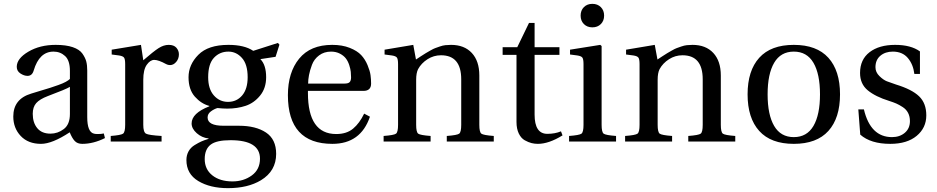

<svg xmlns="http://www.w3.org/2000/svg" viewBox="-20 -735 4866 997"><path d="M150 -144Q150 -98 173.5 -69.5Q197 -41 242 -41Q280 -41 311.5 -65Q343 -89 343 -143V-284Q324 -272 228 -236Q186 -220 168 -199.5Q150 -179 150 -144ZM49 -130Q49 -221 142 -249Q157 -254 189.5 -263.5Q222 -273 240.5 -279Q259 -285 283 -293.5Q307 -302 321.5 -310Q336 -318 343 -325V-367Q343 -421 318 -444Q293 -467 258 -467Q184 -467 155 -369Q147 -341 123 -341Q105 -341 86 -353.5Q67 -366 67 -388Q67 -431 127 -466.5Q187 -502 269 -502Q323 -502 358 -490Q393 -478 408 -456.5Q423 -435 428 -415.5Q433 -396 433 -369V-127Q433 -49 468 -41Q474 -39 488 -39Q507 -39 519 -42L525 -18Q465 12 407 12Q382 12 368 -3Q354 -18 342 -48Q251 12 193 12Q126 12 87.5 -29Q49 -70 49 -130Z M555 0V-29Q608 -33 619 -41Q630 -49 630 -87V-402Q630 -428 624 -436Q618 -444 598 -447L560 -452V-477L712 -502L724 -422Q777 -468 803.5 -485Q830 -502 856 -502Q883 -502 896 -487Q909 -472 909 -453Q909 -430 895 -413.5Q881 -397 863 -397Q852 -397 843 -402Q803 -424 781 -424Q760 -424 742 -398.5Q724 -373 724 -321V-87Q724 -49 738 -41Q752 -33 819 -29V0Z M1061 -334Q1061 -273 1090.5 -239.5Q1120 -206 1164 -206Q1209 -206 1237.5 -239.5Q1266 -273 1266 -334Q1266 -401 1236.5 -434Q1207 -467 1166 -467Q1121 -467 1091 -435Q1061 -403 1061 -334ZM1043 91Q1043 144 1082.5 175.5Q1122 207 1187 207Q1245 207 1287.5 176Q1330 145 1330 89Q1330 -7 1177 -7Q1104 -7 1074 16Q1043 40 1043 91ZM948 96Q948 71 959 51Q970 31 990.5 18.5Q1011 6 1025.5 -0.5Q1040 -7 1063 -14V-16Q1028 -20 1001.5 -43.5Q975 -67 975 -94Q975 -147 1067 -183V-185Q1025 -196 992 -233Q959 -270 959 -334Q959 -399 1010 -450.5Q1061 -502 1166 -502Q1249 -502 1295 -471L1423 -512L1431 -503L1411 -440L1332 -428Q1362 -398 1362 -334Q1362 -277 1330.5 -238.5Q1299 -200 1255.5 -185.5Q1212 -171 1160 -171Q1138 -171 1109 -174Q1092 -169 1075 -156.5Q1058 -144 1058 -125Q1058 -82 1141 -82H1221Q1308 -82 1361 -47Q1414 -12 1414 64Q1414 153 1335 201Q1267 242 1164 242Q1071 242 1009.5 205Q948 168 948 96Z M1580 -301H1769Q1789 -301 1796 -309Q1803 -317 1803 -333Q1803 -347 1801.5 -362Q1800 -377 1793.5 -397Q1787 -417 1776 -431.5Q1765 -446 1745 -456.5Q1725 -467 1699 -467Q1663 -467 1637 -447.5Q1611 -428 1600 -398.5Q1589 -369 1584.5 -345Q1580 -321 1580 -301ZM1475 -241Q1475 -359 1533.5 -430.5Q1592 -502 1705 -502Q1757 -502 1796 -486.5Q1835 -471 1855.5 -449Q1876 -427 1888.5 -397Q1901 -367 1904 -345Q1907 -323 1907 -301Q1907 -263 1867 -263H1579V-252Q1579 -39 1726 -39Q1780 -39 1813.5 -67Q1847 -95 1871 -145L1901 -129Q1853 12 1706 12Q1475 12 1475 -241Z M1972 0V-29Q2026 -33 2036.5 -41Q2047 -49 2047 -87V-402Q2047 -428 2041 -436Q2035 -444 2015 -447L1977 -452V-477L2126 -502L2140 -426Q2144 -429 2165 -442.5Q2186 -456 2191 -459Q2196 -462 2213.5 -472Q2231 -482 2239.5 -485Q2248 -488 2263.5 -493.5Q2279 -499 2293 -500.5Q2307 -502 2322 -502Q2391 -502 2430 -460Q2469 -418 2469 -343V-87Q2469 -49 2479.5 -41Q2490 -33 2544 -29V0H2300V-29Q2354 -33 2364.5 -41Q2375 -49 2375 -87V-323Q2375 -448 2270 -448Q2232 -448 2200 -427.5Q2168 -407 2151 -376Q2141 -356 2141 -321V-87Q2141 -49 2151.5 -41Q2162 -33 2216 -29V0Z M2590 -450V-490H2666L2727 -616H2756V-490H2885V-450H2756V-140Q2756 -40 2822 -40Q2862 -40 2893 -53L2901 -32Q2830 12 2773 12Q2756 12 2740 8Q2724 4 2705 -6.5Q2686 -17 2674 -41.5Q2662 -66 2662 -102V-450Z M2935 0V-29Q2989 -33 2999.5 -41Q3010 -49 3010 -87V-402Q3010 -428 3004 -436Q2998 -444 2978 -447L2940 -452V-477L3097 -502L3104 -496V-87Q3104 -49 3114.5 -41Q3125 -33 3179 -29V0ZM3012 -610Q2995 -627 2995 -654Q2995 -681 3012 -698Q3029 -715 3056 -715Q3083 -715 3100 -698Q3117 -681 3117 -654Q3117 -627 3100 -610Q3083 -593 3056 -593Q3029 -593 3012 -610Z M3226 0V-29Q3280 -33 3290.5 -41Q3301 -49 3301 -87V-402Q3301 -428 3295 -436Q3289 -444 3269 -447L3231 -452V-477L3380 -502L3394 -426Q3398 -429 3419 -442.5Q3440 -456 3445 -459Q3450 -462 3467.5 -472Q3485 -482 3493.5 -485Q3502 -488 3517.5 -493.5Q3533 -499 3547 -500.5Q3561 -502 3576 -502Q3645 -502 3684 -460Q3723 -418 3723 -343V-87Q3723 -49 3733.5 -41Q3744 -33 3798 -29V0H3554V-29Q3608 -33 3618.5 -41Q3629 -49 3629 -87V-323Q3629 -448 3524 -448Q3486 -448 3454 -427.5Q3422 -407 3405 -376Q3395 -356 3395 -321V-87Q3395 -49 3405.5 -41Q3416 -33 3470 -29V0Z M4000 -409Q3966 -351 3966 -245Q3966 -139 4000 -81Q4034 -23 4102 -23Q4170 -23 4204 -81Q4238 -139 4238 -245Q4238 -351 4204 -409Q4170 -467 4102 -467Q4034 -467 4000 -409ZM3922.5 -55Q3862 -122 3862 -245Q3862 -368 3922.5 -435Q3983 -502 4102 -502Q4221 -502 4281.5 -435Q4342 -368 4342 -245Q4342 -122 4281.5 -55Q4221 12 4102 12Q3983 12 3922.5 -55Z M4437 -167H4466Q4500 -23 4612 -23Q4652 -23 4678.5 -45.5Q4705 -68 4705 -106Q4705 -130 4695.5 -148.5Q4686 -167 4667.5 -179Q4649 -191 4634 -197.5Q4619 -204 4597 -211Q4526 -233 4486 -266Q4446 -299 4446 -356Q4446 -426 4495.5 -464Q4545 -502 4628 -502Q4710 -502 4757 -468V-351H4728Q4722 -401 4694 -434Q4666 -467 4616 -467Q4577 -467 4551.5 -445.5Q4526 -424 4526 -386Q4526 -360 4546.5 -340Q4567 -320 4585 -313Q4603 -306 4633 -296Q4715 -271 4752.5 -235Q4790 -199 4790 -136Q4790 -71 4740 -29.5Q4690 12 4603 12Q4501 12 4447 -36Z"/></svg>

Font: Heuristica
Style: Regular
Weight: 400
Version: Version 1.0.1 ; ttfautohint (v1.4.1)